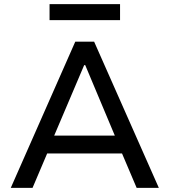

<svg xmlns="http://www.w3.org/2000/svg" viewBox="-20 -906 817 926"><path d="M32 0 343 -705H434L746 0H639L554 -200L602 -166H175L222 -200L137 0ZM386 -592 232 -230 208 -252H569L543 -230L391 -592ZM219 -809V-886H559V-809Z"/></svg>

Font: Nunito Sans 7pt Medium
Style: Regular
Weight: 500
Designer: Vernon Adams
Foundry: Vernon Adams
Version: Version 3.101;gftools[0.9.27]